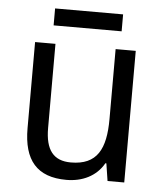

<svg xmlns="http://www.w3.org/2000/svg" viewBox="-51 -817 663 779"><g transform="rotate(5 281.0 -427.5)"><path d="M419 -772H142V-703H419ZM483 -629H401V-344C401 -222 367 -155 260 -155C189 -155 156 -197 156 -286V-629H73V-278C73 -148 128 -83 248 -83C312 -83 369 -109 400 -164H404L415 -93H483Z"/></g></svg>

Font: Noto Sans Kannada UI SemiCondensed SemiBold
Style: Regular
Weight: 600
Width: 4
Designer: Jelle Bosma - Monotype Design Team
Foundry: Monotype Imaging Inc.
Version: Version 2.006